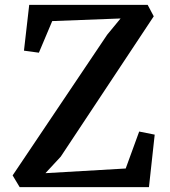

<svg xmlns="http://www.w3.org/2000/svg" viewBox="-20 -766 697 786"><path d="M418.9 -624 473.6 -690.4 193.8 -679.7 139.2 -550.3 78.1 -558.6 99.6 -746.1H584.5L609.4 -699.2L228.5 -124.5L166 -57.1L494.6 -76.2L549.8 -227.5L613.3 -214.8L589.8 0H60.5L31.7 -47.9Z"/></svg>

Font: Merriweather
Style: Regular
Weight: 400
Designer: Eben Sorkin
Foundry: Eben Sorkin
Version: Version 1.584; ttfautohint (v1.6)